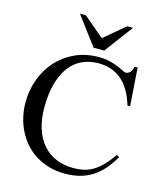

<svg xmlns="http://www.w3.org/2000/svg" viewBox="-130 -985 928 1096"><g transform="rotate(15 334.0 -436.5)"><path d="M632.3 -155.3Q607.9 -111.8 579.6 -79.8Q551.3 -47.9 517.6 -26.6Q483.9 -5.4 444.3 5.1Q404.8 15.6 357.9 15.6Q307.1 15.6 263.7 3.2Q220.2 -9.3 184.3 -31.5Q148.4 -53.7 120.8 -85Q93.3 -116.2 74.2 -153.6Q55.2 -190.9 45.4 -233.6Q35.6 -276.4 35.6 -321.3Q35.6 -393.6 59.8 -458.3Q84 -522.9 128.2 -571.8Q172.4 -620.6 234.9 -649.2Q297.4 -677.7 373.5 -677.7Q411.1 -677.7 439.7 -670.4Q468.3 -663.1 489 -654.5Q509.8 -646 523.4 -638.7Q537.1 -631.3 544.4 -631.3Q557.6 -631.3 568.6 -642.8Q579.6 -654.3 585 -677.7H602.5L618.2 -452.6H602.5Q587.4 -503.4 565.4 -539.6Q543.5 -575.7 515.4 -598.6Q487.3 -621.6 453.6 -632.3Q419.9 -643.1 381.3 -643.1Q330.1 -643.1 287.1 -623.8Q244.1 -604.5 213.1 -564.5Q182.1 -524.4 164.6 -463.9Q147 -403.3 147 -320.3Q147 -249.5 164.8 -194.8Q182.6 -140.1 215.3 -103Q248 -65.9 293.7 -46.9Q339.4 -27.8 395.5 -27.8Q428.2 -27.8 456.1 -33.9Q483.9 -40 510.3 -55.4Q536.6 -70.8 562.7 -97.4Q588.9 -124 618.2 -165.5ZM393.1 -721.2H330.6L204.6 -889.2H239.3L361.3 -786.1L483.9 -889.2H518.6Z"/></g></svg>

Font: Doulos SIL Compact
Style: Regular
Weight: 400
Designer: Walt Agee, Victor Gaultney, Peter Martin, Debbi Hosken
Foundry: SIL International
Version: Version 4.110; 2011; Maintenance release ; LnSpcTght